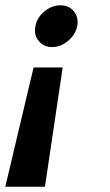

<svg xmlns="http://www.w3.org/2000/svg" viewBox="-117 -476 417 726"><path d="M120 -221 53 230H-97L10 -221ZM111 -456Q144 -456 162.5 -433Q181 -410 175 -377Q168 -345 140.5 -321.5Q113 -298 80 -298Q48 -298 29 -321.5Q10 -345 17 -377Q23 -410 51 -433Q79 -456 111 -456Z"/></svg>

Font: Teachers
Style: Italic
Weight: 400
Italic angle: -11°
Designer: Alfredo Marco Pradil, Chank Diesel
Version: Version 1.001